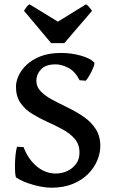

<svg xmlns="http://www.w3.org/2000/svg" viewBox="-20 -853 522 887"><path d="M375.5 -480 347.7 -482.4Q326.2 -524.4 294.9 -540Q263.7 -555.7 237.3 -555.7Q189.9 -555.7 168.9 -532Q147.9 -508.3 147.9 -481Q147.9 -451.2 169.2 -429.9Q190.4 -408.7 224.1 -390.9Q257.8 -373 295.7 -354.7Q333.5 -336.4 367.2 -313Q400.9 -289.6 422.1 -257.1Q443.4 -224.6 443.4 -177.7Q443.4 -146.5 429.7 -112.8Q416 -79.1 387.9 -50.3Q359.9 -21.5 317.1 -3.7Q274.4 14.2 216.3 14.2Q194.3 14.2 165 8.5Q135.7 2.9 106.7 -7.6Q77.6 -18.1 55.7 -32.2Q52.2 -33.7 50.5 -49.6Q48.8 -65.4 49.1 -88.4Q49.3 -111.3 51.5 -134.8Q53.7 -158.2 58.6 -175.3L88.9 -173.3Q109.9 -117.7 149.7 -84.5Q189.5 -51.3 237.3 -51.3Q265.1 -51.3 290.3 -62.7Q315.4 -74.2 331.3 -95.7Q347.2 -117.2 347.2 -147.5Q347.2 -185.5 325.9 -210.7Q304.7 -235.8 271.2 -254.2Q237.8 -272.5 200.2 -289.3Q162.6 -306.2 129.2 -326.7Q95.7 -347.2 74.7 -377.4Q53.7 -407.7 53.7 -453.1Q53.7 -475.1 65.4 -502Q77.1 -528.8 102.3 -553Q127.4 -577.1 167 -592.8Q206.5 -608.4 262.2 -608.4Q310.5 -608.4 354 -595.9Q397.5 -583.5 414.6 -564.9Q418.9 -561.5 411.9 -543.2Q404.8 -524.9 394 -505.9Q383.3 -486.8 375.5 -480ZM277.3 -653.8H216.3L90.8 -803.2Q96.7 -812 102.8 -820.8Q108.9 -829.6 116.7 -833L247.6 -752.9L377 -833Q384.3 -829.6 391.6 -820.8Q398.9 -812 405.3 -803.2Z"/></svg>

Font: Namdhinggo SemiBold
Style: Regular
Weight: 600
Designer: Victor Gaultney
Foundry: SIL International
Version: Version 3.001